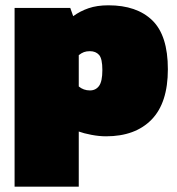

<svg xmlns="http://www.w3.org/2000/svg" viewBox="-20 -504 668 724"><path d="M35 200V-474H245L256 -443Q282 -462 314 -473Q346 -484 389 -484Q496 -484 554.5 -427Q613 -370 613 -243Q613 -116 551.5 -53Q490 10 380 10Q354 10 325 4.5Q296 -1 277 -8V200ZM319 -163Q341 -163 353.5 -180Q366 -197 366 -240Q366 -283 353.5 -297Q341 -311 319 -311Q306 -311 296.5 -307.5Q287 -304 277 -296V-178Q295 -163 319 -163Z"/></svg>

Font: Kanit Black
Style: Regular
Weight: 900
Designer: Katatrad Team
Foundry: CadsonDemak
Version: Version 2.000; ttfautohint (v1.8.3)